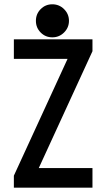

<svg xmlns="http://www.w3.org/2000/svg" viewBox="-20 -865 490 885"><path d="M167.5 -715.1Q145.5 -737.3 145.5 -769Q145.5 -800.8 167.5 -823Q189.5 -845.2 221.2 -845.2Q252.9 -845.2 275.4 -822.8Q297.9 -800.3 297.9 -769Q297.9 -737.8 275.4 -715.3Q252.9 -692.9 221.2 -692.9Q189.5 -692.9 167.5 -715.1ZM43.9 -593.8V-683.6H406.2V-628.9L158.7 -90.3H406.2V0H43.9V-55.2L291.5 -593.8Z"/></svg>

Font: Anka/Coder Narrow
Style: Bold
Weight: 700
Width: 3
Monospace: yes
Version: Version 001.100